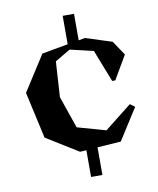

<svg xmlns="http://www.w3.org/2000/svg" viewBox="-87 -709 756 919"><g transform="rotate(-10 291.5 -249.5)"><path d="M280.8 -641.1H335.9V-512.2L367.2 -518.1L495.1 -477.1L542 -407.2L475.1 -293H460L398.9 -449.2L285.2 -476.1L210.9 -432.1L200.2 -259.8L253.9 -104L392.1 -64.9L523.9 -168.9L546.9 -151.9L450.2 0L335.9 7.8V142.1H280.8V12.2L250 14.2L94.2 -82L43.9 -308.1L153.8 -480L280.8 -502.9Z"/></g></svg>

Font: Ortica Angular Bold
Style: Regular
Weight: 700
Designer: Benedetta Bovani
Foundry: Collletttivo
Version: Version 2.000;Glyphs 3.1.2 (3151)